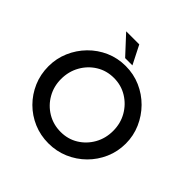

<svg xmlns="http://www.w3.org/2000/svg" viewBox="-226 -1103 1307 1307"><g transform="rotate(45 427.5 -449.0)"><path d="M55 -364Q55 -439 84 -506.5Q113 -574 164 -626Q215 -678 282 -707.5Q349 -737 426 -737Q503 -737 570.5 -707.5Q638 -678 689.5 -626Q741 -574 770.5 -506.5Q800 -439 800 -364Q800 -287 770.5 -219.5Q741 -152 689.5 -101Q638 -50 570.5 -21Q503 8 426 8Q349 8 282 -20.5Q215 -49 164 -100Q113 -151 84 -218.5Q55 -286 55 -364ZM177 -363Q177 -292 210.5 -233.5Q244 -175 301.5 -140.5Q359 -106 430 -106Q500 -106 556 -140.5Q612 -175 645 -233.5Q678 -292 678 -364Q678 -436 644.5 -494.5Q611 -553 554 -588Q497 -623 427 -623Q356 -623 299.5 -588Q243 -553 210 -494Q177 -435 177 -363ZM261 -906H387L455 -772H385Z"/></g></svg>

Font: Reem Kufi Medium
Style: Regular
Weight: 500
Designer: Khaled Hosny
Version: Version 1.001